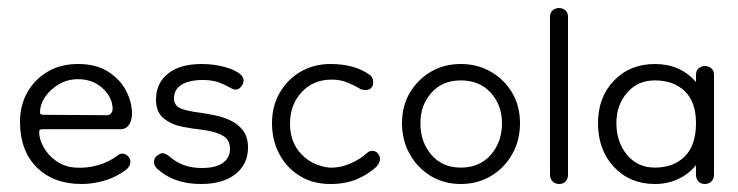

<svg xmlns="http://www.w3.org/2000/svg" viewBox="-20 -450 1845 480"><path d="M184 10Q114 10 72 -31.5Q30 -73 30 -146Q30 -186 48 -218.5Q66 -251 98.5 -270.5Q131 -290 175 -290Q221 -290 251 -270.5Q281 -251 295.5 -222.5Q310 -194 310 -166Q310 -149 302.5 -138Q295 -127 281 -127H89Q83 -127 80.5 -126Q78 -125 78 -119Q78 -102 89 -82Q100 -62 120.5 -47.5Q141 -33 168 -31Q197 -29 225 -37Q253 -45 275 -62Q280 -66 286 -66Q293 -66 299.5 -60Q306 -54 306 -45Q306 -36 297 -27Q273 -8 243 1Q213 10 184 10ZM247 -162Q255 -162 259 -168.5Q263 -175 261 -185Q258 -211 234 -231.5Q210 -252 175 -252Q149 -252 127.5 -239.5Q106 -227 93 -208Q80 -189 80 -168Q80 -163 89 -163Z M482 10Q414 10 372 -29Q365 -36 365 -45Q365 -55 373 -61Q381 -67 386 -67Q394 -67 406 -57Q421 -44 440.5 -37Q460 -30 485 -30Q520 -30 537.5 -43Q555 -56 555 -78Q555 -101 536 -111.5Q517 -122 482 -126Q463 -128 436.5 -133Q410 -138 390 -153.5Q370 -169 370 -201Q370 -242 400 -266Q430 -290 484 -290Q515 -290 542 -282.5Q569 -275 581 -264Q589 -258 589 -248Q589 -241 583 -233.5Q577 -226 569 -226Q565 -226 561 -228Q557 -230 553 -232Q535 -242 520.5 -246Q506 -250 486 -250Q454 -250 434.5 -238.5Q415 -227 415 -204Q415 -188 428.5 -180.5Q442 -173 482 -168Q496 -166 516 -162Q536 -158 555 -149.5Q574 -141 587 -124.5Q600 -108 600 -81Q600 -40 569 -15Q538 10 482 10Z M806 10Q762 10 729 -10.5Q696 -31 678 -65.5Q660 -100 660 -142Q660 -185 679.5 -218.5Q699 -252 732 -271Q765 -290 806 -290Q867 -290 904 -263Q913 -257 913 -245Q913 -225 893 -225Q891 -225 888 -225.5Q885 -226 882 -227Q869 -235 850.5 -243Q832 -251 809 -251Q763 -251 734 -219.5Q705 -188 705 -141Q705 -95 732.5 -65.5Q760 -36 803 -31Q830 -30 855.5 -41Q881 -52 898 -68Q904 -73 911 -73Q919 -73 924.5 -66.5Q930 -60 930 -52Q930 -44 921 -33Q899 -13 871 -1.5Q843 10 806 10Z M1132 10Q1090 10 1057 -10Q1024 -30 1004.5 -64.5Q985 -99 985 -142Q985 -185 1004.5 -218Q1024 -251 1057 -270.5Q1090 -290 1132 -290Q1174 -290 1207.5 -270.5Q1241 -251 1260.5 -218Q1280 -185 1280 -142Q1280 -99 1260.5 -64.5Q1241 -30 1207.5 -10Q1174 10 1132 10ZM1132 -31Q1179 -31 1207 -63Q1235 -95 1235 -142Q1235 -187 1207 -218Q1179 -249 1132 -249Q1086 -249 1058.5 -218Q1031 -187 1031 -142Q1031 -95 1058.5 -63Q1086 -31 1132 -31Z M1378 10Q1368 10 1361.5 3.5Q1355 -3 1355 -13V-408Q1355 -419 1362 -424.5Q1369 -430 1378 -430Q1386 -430 1393 -424.5Q1400 -419 1400 -408V-13Q1400 -3 1394 3.5Q1388 10 1378 10Z M1617 10Q1555 10 1515 -32.5Q1475 -75 1475 -142Q1475 -207 1515 -248.5Q1555 -290 1617 -290Q1681 -290 1720 -245V-263Q1720 -274 1727 -279.5Q1734 -285 1742 -285Q1751 -285 1758 -279.5Q1765 -274 1765 -263V-13Q1765 -3 1758.5 3.5Q1752 10 1742 10Q1732 10 1726 3.5Q1720 -3 1720 -13V-37Q1702 -15 1675.5 -2.5Q1649 10 1617 10ZM1617 -31Q1664 -31 1692 -59Q1720 -87 1720 -142Q1720 -195 1692 -222Q1664 -249 1617 -249Q1574 -249 1547.5 -218Q1521 -187 1521 -142Q1521 -95 1547.5 -63Q1574 -31 1617 -31Z"/></svg>

Font: Dongle Light
Style: Regular
Weight: 300
Designer: Yanghee Ryu
Foundry: Yanghee Ryu
Version: Version 2.000